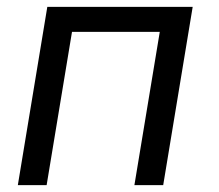

<svg xmlns="http://www.w3.org/2000/svg" viewBox="-20 -540 640 560"><path d="M32 0 118 -520H542L456 0H372L446 -447H190L116 0Z"/></svg>

Font: Iosevka Custom Oblique
Style: Regular
Weight: 400
Italic angle: -9°
Designer: Belleve Invis
Foundry: Belleve Invis
Version: Version 27.0.1